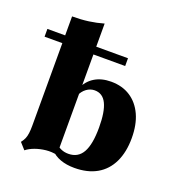

<svg xmlns="http://www.w3.org/2000/svg" viewBox="-121 -730 784 843"><g transform="rotate(20 270.5 -309.0)"><path d="M340.3 -400.8Q392.7 -400.8 430.6 -376.2Q468.5 -351.6 489.1 -306.5Q509.7 -261.3 509.7 -198.4Q509.7 -133.1 487.1 -85.9Q464.5 -38.7 421.4 -14.1Q378.2 10.5 316.9 10.5Q279.8 10.5 251.2 0Q222.6 -10.5 206.5 -29L212.1 -62.9Q222.6 -51.6 237.5 -45.2Q252.4 -38.7 271 -38.7Q316.1 -38.7 337.5 -76.6Q358.9 -114.5 358.9 -193.5Q358.9 -266.9 341.1 -303.6Q323.4 -340.3 285.5 -340.3Q265.3 -340.3 247.6 -327.4Q229.8 -314.5 219.4 -289.5L215.3 -323.4Q231.5 -361.3 263.3 -381Q295.2 -400.8 340.3 -400.8ZM225.8 -16.9Q200.8 -22.6 174.2 -19.8Q147.6 -16.9 124.2 -8.5Q100.8 0 84.7 12.9L58.1 -16.9Q66.9 -28.2 71.8 -39.1Q76.6 -50 78.6 -65.3Q80.6 -80.6 80.6 -100.8V-209.7H225.8V0ZM80.6 -209.7V-611.3Q121.8 -611.3 157.3 -616.1Q192.7 -621 225.8 -630.6V-209.7ZM-2.4 -486.3V-522.6H374.2V-486.3Z"/></g></svg>

Font: Playfair 9pt Black
Style: Regular
Weight: 900
Designer: Claus Eggers Sørensen
Foundry: Claus Eggers Sørensen
Version: Version 2.203